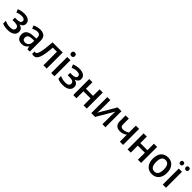

<svg xmlns="http://www.w3.org/2000/svg" viewBox="529 -2650 4566 4566"><g transform="rotate(45 2812.0 -367.0)"><path d="M225 -549C152 -549 93 -535 36 -511L71 -431C120 -453 163 -465 216 -465C286 -465 323 -442 323 -396C323 -341 271 -321 185 -321H131V-240H196C291 -240 334 -213 334 -157C334 -96 282 -75 206 -75C135 -75 74 -96 32 -117V-25C74 -3 134 10 211 10C369 10 441 -62 441 -151C441 -232 392 -265 328 -283V-287C386 -304 424 -341 424 -407C424 -500 340 -549 225 -549Z M760 -549C689 -549 624 -528 575 -502L608 -425C652 -447 701 -466 751 -466C810 -466 844 -437 844 -358V-328L758 -325C598 -319 521 -263 521 -153C521 -41 589 10 680 10C765 10 806 -16 850 -75H854L875 0H952V-365C952 -491 887 -549 760 -549ZM844 -259V-212C844 -118 787 -72 714 -72C666 -72 633 -96 633 -152C633 -215 669 -252 779 -257Z M1521 0V-539H1179C1156 -206 1121 -78 1062 -78C1051 -78 1040 -80 1030 -83V-2C1044 5 1065 8 1086 8C1202 8 1248 -122 1273 -454H1411V0Z M1727 -744C1693 -744 1666 -727 1666 -683C1666 -640 1693 -622 1727 -622C1760 -622 1788 -640 1788 -683C1788 -727 1760 -744 1727 -744ZM1781 -539H1672V0H1781Z M2082 -549C2009 -549 1950 -535 1893 -511L1928 -431C1977 -453 2020 -465 2073 -465C2143 -465 2180 -442 2180 -396C2180 -341 2128 -321 2042 -321H1988V-240H2053C2148 -240 2191 -213 2191 -157C2191 -96 2139 -75 2063 -75C1992 -75 1931 -96 1889 -117V-25C1931 -3 1991 10 2068 10C2226 10 2298 -62 2298 -151C2298 -232 2249 -265 2185 -283V-287C2243 -304 2281 -341 2281 -407C2281 -500 2197 -549 2082 -549Z M2521 -539H2413V0H2521V-235H2760V0H2868V-539H2760V-320H2521Z M3122 -539H3020V0H3149L3400 -429C3398 -401 3395 -325 3395 -287V0H3496V-539H3368L3115 -109C3117 -134 3122 -214 3122 -245Z M3744 -539H3636V-337C3636 -235 3697 -174 3805 -174C3878 -174 3930 -198 3981 -233V0H4090V-539H3981V-307C3931 -276 3885 -257 3827 -257C3773 -257 3744 -284 3744 -342Z M4349 -539H4241V0H4349V-235H4588V0H4696V-539H4588V-320H4349Z M5301 -270C5301 -449 5201 -549 5061 -549C4912 -549 4820 -449 4820 -270C4820 -91 4920 10 5058 10C5207 10 5301 -91 5301 -270ZM4932 -270C4932 -392 4970 -461 5059 -461C5150 -461 5189 -392 5189 -270C5189 -149 5150 -77 5060 -77C4970 -77 4932 -149 4932 -270Z M5333 -682C5333 -646 5356 -628 5386 -628C5414 -628 5439 -646 5439 -682C5439 -721 5414 -736 5386 -736C5356 -736 5333 -721 5333 -682ZM5517 -682C5517 -646 5542 -628 5570 -628C5599 -628 5624 -646 5624 -682C5624 -721 5599 -736 5570 -736C5542 -736 5517 -721 5517 -682ZM5532 0V-539H5424V0Z"/></g></svg>

Font: Noto Sans Thai Medium
Style: Regular
Weight: 500
Designer: Monotype Design Team
Foundry: Monotype Imaging Inc.
Version: Version 1.901